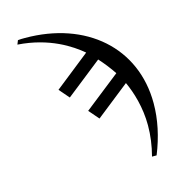

<svg xmlns="http://www.w3.org/2000/svg" viewBox="-84 -623 664 686"><g transform="rotate(-15 247.5 -279.5)"><path d="M265 -436 135 -333 167 -296 300 -401C319 -380 336 -358 350 -337L218 -233L250 -196L374 -294C393 -253 411 -194 411 -128C411 -91 406 -54 396 -16H413C438 -78 451 -139 451 -199C451 -405 293 -543 67 -543C59 -543 49 -543 41 -542L35 -527C152 -519 227 -468 265 -436Z"/></g></svg>

Font: Libertinus Math
Style: Regular
Weight: 400
Designer: Philipp H. Poll
Foundry: Khaled Hosny
Version: Version 6.2